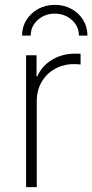

<svg xmlns="http://www.w3.org/2000/svg" viewBox="-20 -770 380 790"><path d="M87.4 0V-542.5H130.4V-456.1H133.8Q151.9 -498.5 193.8 -523.9Q235.8 -549.3 289.6 -549.3Q295.4 -549.3 300.8 -549.1Q306.2 -548.8 311.5 -548.8V-504.4Q308.6 -504.9 301.8 -505.6Q294.9 -506.3 286.1 -506.3Q241.7 -506.3 206.5 -486.8Q171.4 -467.3 151.4 -433.1Q131.3 -398.9 131.3 -354.5V0ZM205.6 -750Q243.7 -750 274.2 -733.2Q304.7 -716.3 322.3 -687.7Q339.8 -659.2 339.8 -623.5H304.7Q304.7 -662.1 275.4 -688Q246.1 -713.9 205.6 -713.9Q164.6 -713.9 135.5 -688Q106.4 -662.1 106.4 -623.5H70.8Q70.8 -659.2 88.6 -687.7Q106.4 -716.3 137 -733.2Q167.5 -750 205.6 -750Z"/></svg>

Font: Inter 16pt ExtraLight
Style: Regular
Weight: 250
Version: Version 4.001;git-66647c0bb